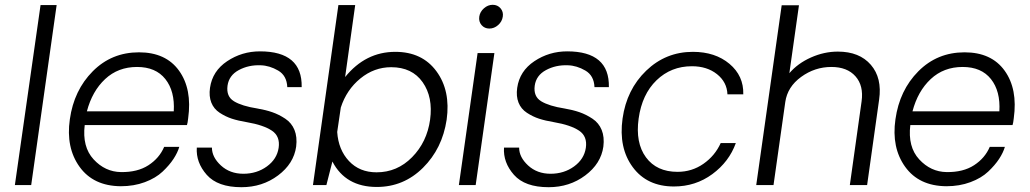

<svg xmlns="http://www.w3.org/2000/svg" viewBox="-20 -771 4291 800"><path d="M42 0 149 -750H216L110 0Z M764 -278Q762 -259 759 -250H333Q322 -159 370 -107Q418 -55 484 -54Q553 -53 598.5 -82.5Q644 -112 664 -159H727Q720 -135 703 -109Q686 -83 657.5 -56Q629 -29 583.5 -12Q538 5 483 5Q369 4 311.5 -76Q254 -156 271 -274Q288 -395 366.5 -474Q445 -553 559 -553Q671 -553 726 -476.5Q781 -400 764 -278ZM551 -492Q472 -492 418 -441.5Q364 -391 342 -307H704Q709 -391 669 -441.5Q629 -492 551 -492Z M986 9Q887 9 841.5 -42.5Q796 -94 800 -156H863Q863 -116 900.5 -81.5Q938 -47 994 -47Q1050 -47 1092 -77.5Q1134 -108 1141 -155Q1148 -203 1113 -226.5Q1078 -250 1008 -262Q972 -268 946 -276.5Q920 -285 895.5 -301Q871 -317 860.5 -343.5Q850 -370 855 -405Q865 -475 926.5 -516Q988 -557 1063 -557Q1240 -557 1237 -408H1177Q1175 -456 1139 -477Q1103 -498 1066 -499Q1016 -501 975 -479Q934 -457 928 -414Q922 -369 955 -349Q988 -329 1052 -319Q1087 -313 1114.5 -303.5Q1142 -294 1168.5 -276.5Q1195 -259 1207 -229.5Q1219 -200 1214 -160Q1204 -89 1138.5 -40Q1073 9 986 9Z M1627 -555Q1739 -555 1798.5 -474Q1858 -393 1841 -272Q1823 -152 1742.5 -72Q1662 8 1550 8Q1420 8 1365 -98L1340 0H1284L1390 -750H1460L1418 -450Q1503 -555 1627 -555ZM1549 -53Q1635 -53 1697 -116Q1759 -179 1772 -272Q1785 -366 1741 -428.5Q1697 -491 1610 -491Q1539 -491 1481.5 -444Q1424 -397 1400 -323L1385 -221Q1390 -147 1434 -100Q1478 -53 1549 -53Z M1977 -702Q1980 -722 1996.5 -736.5Q2013 -751 2033 -751Q2053 -751 2065.5 -736.5Q2078 -722 2075 -702Q2072 -681 2055.5 -666.5Q2039 -652 2019 -652Q1999 -652 1986.5 -666.5Q1974 -681 1977 -702ZM1970 -550H2040L1962 0H1892Z M2266 9Q2167 9 2121.5 -42.5Q2076 -94 2080 -156H2143Q2143 -116 2180.5 -81.5Q2218 -47 2274 -47Q2330 -47 2372 -77.5Q2414 -108 2421 -155Q2428 -203 2393 -226.5Q2358 -250 2288 -262Q2252 -268 2226 -276.5Q2200 -285 2175.5 -301Q2151 -317 2140.5 -343.5Q2130 -370 2135 -405Q2145 -475 2206.5 -516Q2268 -557 2343 -557Q2520 -557 2517 -408H2457Q2455 -456 2419 -477Q2383 -498 2346 -499Q2296 -501 2255 -479Q2214 -457 2208 -414Q2202 -369 2235 -349Q2268 -329 2332 -319Q2367 -313 2394.5 -303.5Q2422 -294 2448.5 -276.5Q2475 -259 2487 -229.5Q2499 -200 2494 -160Q2484 -89 2418.5 -40Q2353 9 2266 9Z M2788 6Q2676 6 2616.5 -74.5Q2557 -155 2574 -277Q2591 -398 2672.5 -476.5Q2754 -555 2867 -555Q2960 -555 3019.5 -505Q3079 -455 3077 -378H3011Q3009 -429 2967.5 -462Q2926 -495 2863 -495Q2776 -495 2715.5 -436.5Q2655 -378 2641 -277Q2627 -176 2671.5 -115.5Q2716 -55 2803 -55Q2863 -55 2911 -88.5Q2959 -122 2983 -175H3046Q3018 -97 2948 -45.5Q2878 6 2788 6Z M3471 -556Q3561 -556 3608.5 -501Q3656 -446 3643 -356L3593 0H3521L3570 -349Q3579 -414 3544.5 -453Q3510 -492 3444 -492Q3375 -492 3318 -450.5Q3261 -409 3252 -346L3203 0H3131L3237 -749H3309L3269 -466Q3304 -507 3359 -531.5Q3414 -556 3471 -556Z M4204 -278Q4202 -259 4199 -250H3773Q3762 -159 3810 -107Q3858 -55 3924 -54Q3993 -53 4038.5 -82.5Q4084 -112 4104 -159H4167Q4160 -135 4143 -109Q4126 -83 4097.5 -56Q4069 -29 4023.5 -12Q3978 5 3923 5Q3809 4 3751.5 -76Q3694 -156 3711 -274Q3728 -395 3806.5 -474Q3885 -553 3999 -553Q4111 -553 4166 -476.5Q4221 -400 4204 -278ZM3991 -492Q3912 -492 3858 -441.5Q3804 -391 3782 -307H4144Q4149 -391 4109 -441.5Q4069 -492 3991 -492Z"/></svg>

Font: Oakes Grotesk Light
Style: Italic
Weight: 300
Italic angle: -8°
Designer: Samuel Oakes
Foundry: Samuel Oakes
Version: Version 1.000;PS 001.000;hotconv 1.0.88;makeotf.lib2.5.64775